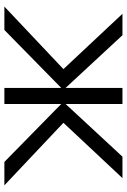

<svg xmlns="http://www.w3.org/2000/svg" viewBox="129 -709 580 878"><g transform="rotate(90 419.0 -270.0)"><path d="M382 -260 117 0H10L296 -270L43 -540H141L382 -280V-540H455.5V-280L696.5 -540H794.5L541.5 -270L827.5 0H720.5L455.5 -260V0H382Z"/></g></svg>

Font: Vela Sans
Style: Regular
Weight: 400
Designer: Principal design: Mikhail Sharanda - project Manrope.
Design modification: Ravid Balaliev
Foundry: Mikhail Sharanda
Version: Version 1.001;August 23, 2023;FontCreator 14.0.0.2901 64-bit